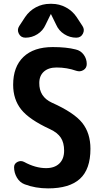

<svg xmlns="http://www.w3.org/2000/svg" viewBox="-20 -990 540 1019"><path d="M254.9 -445.3Q373 -392.6 416.5 -337.9Q460 -283.2 460 -200.2Q460 -91.8 404.3 -41Q348.6 9.8 235.4 9.8Q168 9.8 111.3 -11.7Q85 -21.5 69.8 -47.4Q54.7 -73.2 54.7 -102.5Q54.7 -121.1 72.3 -130.4Q89.8 -139.6 107.4 -130.9Q168 -97.7 224.6 -97.7Q269.5 -97.7 294.9 -122.1Q320.3 -146.5 320.3 -190.4Q320.3 -232.4 302.7 -259.3Q285.2 -286.1 245.1 -304.7Q134.8 -355.5 92.3 -409.2Q49.8 -462.9 49.8 -540Q49.8 -635.7 104.5 -688Q159.2 -740.2 259.8 -740.2Q333 -740.2 381.8 -727.5Q408.2 -721.7 424.3 -699.7Q440.4 -677.7 440.4 -650.4Q440.4 -628.9 422.9 -618.2Q405.3 -607.4 384.8 -614.3Q335 -631.8 280.3 -631.8Q237.3 -631.8 212.9 -609.9Q188.5 -587.9 188.5 -549.8Q187.5 -476.6 254.9 -445.3ZM254.9 -969.7Q294.9 -969.7 330.1 -950.7Q365.2 -931.6 386.7 -899.4L418 -851.6Q430.7 -832 419.9 -811Q409.2 -790 384.8 -790Q350.6 -790 321.3 -808.6Q292 -827.1 278.3 -858.4L251 -914.1Q251 -915 250 -915Q249 -915 249 -914.1L221.7 -858.4Q208 -827.1 178.7 -808.6Q149.4 -790 115.2 -790Q90.8 -790 80.1 -811Q69.3 -832 82 -851.6L113.3 -899.4Q135.7 -932.6 170.4 -951.2Q205.1 -969.7 245.1 -969.7Z"/></svg>

Font: Rounded-X Mgen+ 1mn bold
Style: Bold
Weight: 700
Designer: [Source Han Sans]
Ryoko NISHIZUKA  (kana & ideographs); Paul D. Hunt (Latin, Greek & Cyrillic); Wenlong ZHANG  (bopomofo
Version: Version 1.059.20150602